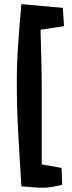

<svg xmlns="http://www.w3.org/2000/svg" viewBox="-20 -838 343 909"><path d="M283.2 -713.9 171.9 -697.3Q173.8 -624 175.8 -552.2Q177.7 -480.5 177.7 -407.2V-59.6L271.5 -43L274.4 37.1Q252 42 229 46.4Q206.1 50.8 183.6 50.8Q158.2 50.8 132.3 48.3Q106.4 45.9 81.1 43.9Q73.2 -81.1 66.4 -204.1Q59.6 -327.1 59.6 -452.1Q59.6 -541 66.4 -635.3Q73.2 -729.5 81.1 -818.4L277.3 -800.8Z"/></svg>

Font: Slackey
Style: Regular
Weight: 400
Designer: Squid
Foundry: Font Diner, Inc DBA Sideshow
Version: Version 1.001